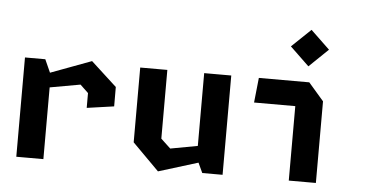

<svg xmlns="http://www.w3.org/2000/svg" viewBox="-54 -917 1968 1029"><g transform="rotate(5 930.0 -402.5)"><path d="M418.2 -373.5 374.4 -415.2 134.2 -372.2V-437.8L425.1 -546.1L563.8 -418.9L564.1 -314.6L418.2 -293.8ZM65.1 -534.2H174.4L210.8 -453.2V0H65.1Z M831 -164.4 883.1 -115.7 1111.7 -157.8V-75.5L828.2 11.9L685.1 -131.9V-534.2H831ZM1174.9 0H1065.6L1029.2 -78.5V-534.2H1174.9Z M1531 -426.5 1559.4 -400.6H1309.2L1323.3 -534.2H1594.6L1676.8 -439.2V0H1531ZM1479.7 -717.6 1582.3 -815.5 1684.6 -717.6 1582.3 -619.2Z"/></g></svg>

Font: Monaspace Krypton Var ExLight
Style: Regular
Weight: 200
Designer: Riley Cran and the Lettermatic Team
Version: Version 1.200 (Monaspace Krypton Var)